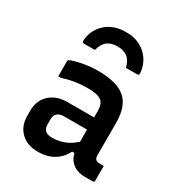

<svg xmlns="http://www.w3.org/2000/svg" viewBox="-192 -931 984 1064"><g transform="rotate(30 300.0 -399.5)"><path d="M302 -717Q262 -717 237.5 -698.5Q213 -680 202 -637H135Q125 -637 122.5 -641Q120 -645 121 -659Q126 -703 150 -737Q174 -771 212 -790Q250 -809 295 -809H309Q355 -809 392.5 -790Q430 -771 454 -737Q478 -703 483 -659Q485 -645 482 -641Q479 -637 469 -637H401Q390 -680 365.5 -698.5Q341 -717 302 -717ZM506 -344V-141Q506 -120 514 -113Q522 -105 538 -105H566V-11Q566 0 555 0H504Q460 0 429.5 -22.5Q399 -45 389 -86H374Q352 -40 309.5 -15Q267 10 210 10Q141 10 100.5 -29.5Q60 -69 60 -133V-167Q60 -232 102.5 -271.5Q145 -311 217 -311H385V-350Q385 -399 360.5 -416.5Q336 -434 275 -434Q232 -434 194 -428Q156 -422 116 -409H99V-503Q99 -510 102 -513Q108 -519 134.5 -526.5Q161 -534 199 -540Q237 -546 275 -546Q396 -546 451 -499.5Q506 -453 506 -344ZM181 -148Q181 -97 238 -97Q277 -97 313 -110Q349 -123 385 -155V-233H238Q209 -233 194 -218Q181 -205 181 -182Z"/></g></svg>

Font: Recursive Sn Lnr St SmB
Style: Regular
Weight: 600
Version: Version 1.079;hotconv 1.0.112;makeotfexe 2.5.65598; ttfautoh